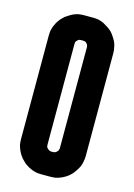

<svg xmlns="http://www.w3.org/2000/svg" viewBox="-111 -766 582 832"><g transform="rotate(15 180.0 -350.0)"><path d="M325.2 -581.1Q325.2 -581.1 325.2 -581.1Q325.2 -581.1 325.2 -581.1Q325.2 -593.8 322.3 -606.4Q320.3 -619.1 315.4 -629.9Q309.6 -641.6 302.7 -651.4Q295.9 -662.1 288.1 -669.9Q279.3 -678.7 269.5 -684.6Q258.8 -691.4 248 -697.3Q236.3 -702.1 224.6 -705.1Q211.9 -707 199.2 -707Q199.2 -707 179.7 -707Q161.1 -707 161.1 -707Q161.1 -707 161.1 -707Q161.1 -707 161.1 -707Q148.4 -707 135.7 -705.1Q123 -702.1 112.3 -697.3Q100.6 -691.4 90.8 -684.6Q80.1 -678.7 72.3 -669.9Q63.5 -662.1 56.6 -651.4Q49.8 -641.6 44.9 -629.9Q40 -619.1 37.1 -606.4Q35.2 -593.8 35.2 -581.1Q35.2 -581.1 35.2 -521.5Q35.2 -461.9 35.2 -384.8Q35.2 -323.2 35.2 -262.7Q35.2 -202.1 35.2 -164.1Q35.2 -143.6 35.2 -130.9Q35.2 -119.1 35.2 -119.1Q35.2 -119.1 35.2 -119.1Q35.2 -119.1 35.2 -119.1Q35.2 -106.4 37.1 -93.8Q40 -81.1 44.9 -70.3Q49.8 -58.6 56.6 -48.8Q63.5 -38.1 72.3 -30.3Q80.1 -21.5 90.8 -14.6Q100.6 -7.8 112.3 -2.9Q123 2 135.7 4.9Q148.4 6.8 161.1 6.8Q161.1 6.8 179.7 6.8Q199.2 6.8 199.2 6.8Q199.2 6.8 199.2 6.8Q199.2 6.8 199.2 6.8Q211.9 6.8 224.6 4.9Q236.3 2 248 -2.9Q258.8 -7.8 269.5 -14.6Q279.3 -21.5 288.1 -30.3Q295.9 -38.1 302.7 -48.8Q309.6 -58.6 315.4 -70.3Q320.3 -81.1 322.3 -93.8Q325.2 -106.4 325.2 -119.1Q325.2 -119.1 325.2 -178.7Q325.2 -238.3 325.2 -315.4Q325.2 -348.6 325.2 -381.8Q325.2 -416 325.2 -446.3Q325.2 -502.9 325.2 -542Q325.2 -581.1 325.2 -581.1ZM208 -124Q208 -124 208 -124Q208 -124 208 -124Q208 -119.1 206.1 -115.2Q205.1 -110.4 201.2 -107.4Q197.3 -103.5 193.4 -101.6Q189.5 -99.6 183.6 -99.6Q183.6 -99.6 179.7 -99.6Q175.8 -99.6 175.8 -99.6Q175.8 -99.6 175.8 -99.6Q175.8 -99.6 175.8 -99.6Q170.9 -99.6 167 -101.6Q163.1 -103.5 159.2 -107.4Q155.3 -110.4 153.3 -115.2Q152.3 -119.1 152.3 -124Q152.3 -124 152.3 -182.6Q152.3 -240.2 152.3 -316.4Q152.3 -348.6 152.3 -380.9Q152.3 -414.1 152.3 -443.4Q152.3 -500 152.3 -538.1Q152.3 -576.2 152.3 -576.2Q152.3 -576.2 152.3 -576.2Q152.3 -576.2 152.3 -576.2Q152.3 -581.1 153.3 -585Q155.3 -588.9 159.2 -592.8Q163.1 -596.7 167 -598.6Q170.9 -599.6 175.8 -599.6Q175.8 -599.6 179.7 -599.6Q183.6 -599.6 183.6 -599.6Q183.6 -599.6 183.6 -599.6Q183.6 -599.6 183.6 -599.6Q189.5 -599.6 193.4 -598.6Q197.3 -596.7 201.2 -592.8Q205.1 -588.9 206.1 -585Q208 -581.1 208 -576.2Q208 -576.2 208 -517.6Q208 -460 208 -383.8Q208 -351.6 208 -318.4Q208 -286.1 208 -255.9Q208 -200.2 208 -162.1Q208 -124 208 -124Z"/></g></svg>

Font: Franchise Goodkids
Style: Regular
Weight: 500
Designer: ""
Version: ""